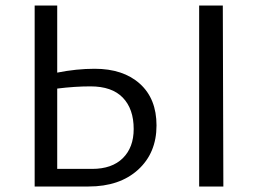

<svg xmlns="http://www.w3.org/2000/svg" viewBox="-20 -678 945 698"><path d="M324 -428Q428 -428 488.5 -373.5Q549 -319 549 -222Q549 -122 482 -61Q415 0 302 0H106V-658H188V-414Q258 -428 324 -428ZM790 -658 792 0H704V-658ZM315 -64Q387 -64 426.5 -103Q466 -142 466 -209Q466 -282 426.5 -323Q387 -364 309 -364Q252 -364 188 -356V-64Z"/></svg>

Font: EauTestInfant Medium
Style: Regular
Weight: 500
Designer: Christian Thalmann (Catharsis Fonts)
Version: Version 0.001;PS 000.001;hotconv 1.0.88;makeotf.lib2.5.64775